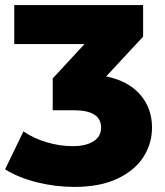

<svg xmlns="http://www.w3.org/2000/svg" viewBox="-24 -720 647 754"><path d="M573 -219Q573 -157 539.5 -104Q506 -51 437.5 -18.5Q369 14 268 14Q194 14 121.5 -4Q49 -22 -4 -55L68 -204Q109 -176 160.5 -161Q212 -146 262 -146Q313 -146 343 -165Q373 -184 373 -219Q373 -287 266 -287H183V-412L308 -547H32V-700H538V-576L393 -420Q480 -402 526.5 -348.5Q573 -295 573 -219Z"/></svg>

Font: Montserrat Alternates ExtraBold
Style: Regular
Weight: 800
Designer: Julieta Ulanovsky
Foundry: Julieta Ulanovsky
Version: Version 7.200